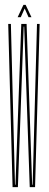

<svg xmlns="http://www.w3.org/2000/svg" viewBox="-20 -774 203 794"><path d="M32 0 14 -675H25L42 -10H44L68 -675H90L113 -10H115L133 -675H144L125 0H103L80 -664H78L54 0ZM53 -703 77 -754H86L110 -703H98L82 -739L66 -703Z"/></svg>

Font: Anybody UltraCondensed Thin
Style: Regular
Weight: 100
Width: 1
Designer: Tyler Finck
Foundry: Etcetera Type Company
Version: Version 1.110